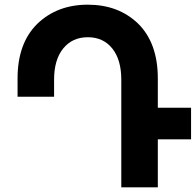

<svg xmlns="http://www.w3.org/2000/svg" viewBox="-20 -800 836 820"><path d="M796 -205H654V0H498V-460Q498 -545 459.5 -593Q421 -641 355 -641Q289 -641 250 -593Q211 -545 211 -460V-387H55V-465Q55 -615 139 -698Q224 -780 355 -780Q486 -780 570 -699Q654 -616 654 -465V-340H796Z"/></svg>

Font: Montserrat_am3
Style: Bold
Weight: 700
Designer: Julieta Ulanovsky
Foundry: Julieta Ulanovsky. Armenina letters added by Vahan Hovhannisyan
Version: Version 2.001